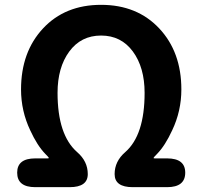

<svg xmlns="http://www.w3.org/2000/svg" viewBox="-20 -774 837 794"><path d="M126 0Q51 0 51 -60Q51 -119 126 -119H177Q182 -119 182 -121Q182 -123 167 -138Q134 -172 105 -235Q67 -315 67 -404Q67 -559 158 -656.5Q249 -754 398 -754Q547 -754 638.5 -656.5Q730 -559 730 -404Q730 -315 692 -235Q663 -172 630 -138Q615 -123 615 -121Q615 -119 620 -119H671Q746 -119 746 -60Q746 0 671 0H529Q454 0 454 -54Q454 -107 498 -145Q578 -215 578 -390Q578 -495 529.5 -561Q481 -627 398 -627Q315 -627 266.5 -561Q218 -495 218 -390Q218 -216 299 -145Q343 -107 343 -54Q343 0 268 0Z"/></svg>

Font: Resource Han Rounded JP
Style: Bold
Weight: 700
Designer: Cyano Hao (round all glyphs); Ryoko NISHIZUKA 西塚涼子 (kana, bopomofo & ideographs); Paul D. Hunt (Latin, Greek & Cyrillic)
Foundry: Cyano Hao
Version: 0.990